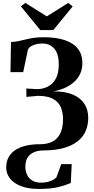

<svg xmlns="http://www.w3.org/2000/svg" viewBox="-20 -1000 627 1284"><path d="M238.5 263.5Q168 263.5 119.8 244.5Q71.5 225.5 46.5 193Q21.5 160.5 21.5 120Q21.5 82 36.8 53Q52 24 81.2 4.2Q110.5 -15.5 152.2 -25.5Q194 -35.5 247.5 -35.5Q298.5 -35.5 332.8 -54.2Q367 -73 384.2 -110.2Q401.5 -147.5 401.5 -202.5Q401.5 -251 385.2 -286.2Q369 -321.5 332.2 -340.2Q295.5 -359 233 -359L156.5 -352L156 -408L226.5 -404Q264 -403.5 297.5 -419.5Q331 -435.5 352 -471.8Q373 -508 373 -568.5Q373 -641 342.8 -675Q312.5 -709 264.5 -709Q229 -709 203.2 -698.2Q177.5 -687.5 167.5 -670.5L135 -517.5H50L53.5 -719Q81.5 -720.5 104.5 -725.2Q127.5 -730 151 -736Q174.5 -742 203.5 -746.5Q232.5 -751 271.5 -751Q358 -751 415.8 -730.8Q473.5 -710.5 502.2 -672.2Q531 -634 531 -579Q531 -536.5 514.8 -503.8Q498.5 -471 470.5 -447.5Q442.5 -424 407.5 -409.5Q372.5 -395 335.5 -389Q415.5 -389.5 467.5 -367.2Q519.5 -345 544.8 -305.2Q570 -265.5 570 -212Q570 -163 552.5 -123Q535 -83 498.5 -54.5Q462 -26 406.2 -10.2Q350.5 5.5 274 6Q239 6 215.2 14.8Q191.5 23.5 177 38.2Q162.5 53 156 72.2Q149.5 91.5 149.5 113.5Q149.5 145 161.5 169.5Q173.5 194 196.5 207.8Q219.5 221.5 253 221.5Q277.5 221.5 297.5 216.8Q317.5 212 332.8 203.8Q348 195.5 357.5 186L389.5 97.5H459.5L453.5 223.5Q424.5 236.5 374.2 250Q324 263.5 238.5 263.5ZM249.5 -799 119.5 -957.5 149.5 -980.5 293 -890.5 436.5 -980.5 466 -957 336.5 -799Z"/></svg>

Font: Merriweather 96pt
Style: Bold
Weight: 700
Version: Version 2.100